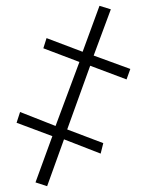

<svg xmlns="http://www.w3.org/2000/svg" viewBox="-20 -644 505 660"><path d="M142 -4 200 -165 326 -116 335 -152 211 -199 290 -418 415 -371 428 -407 302 -453 361 -612 322 -624 264 -466 140 -513 129 -478 253 -431 171 -211 49 -259 37 -222 160 -176 102 -17Z"/></svg>

Font: Kathrein 37 Thin Condensed
Style: Regular
Weight: 250
Width: 3
Designer: Lazydogs Typefoundry, based on Open Sans by Ascender Corporation
Foundry: Lazydogs Typefoundry
Version: Version 1.003;PS 001.003;hotconv 1.0.88;makeotf.lib2.5.64775